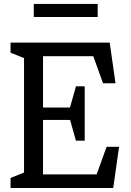

<svg xmlns="http://www.w3.org/2000/svg" viewBox="-20 -944 660 964"><path d="M33 -50.5 120.7 -85.8 100.7 -47.2V-675.3L116 -646.2L33 -679.5V-730H530.7L560 -526H497.3L440.5 -683.5L474.3 -661.7H180.3L196 -680.2V-390.5L167.7 -404H355.2L326.8 -388.3L361.3 -510.5H405.3V-237.7H361.3L326.8 -359.8L358 -342H167.7L196 -359.5V-48.3L167.7 -68.5H492.2L458.5 -49.5L515.2 -207H577.8L548.5 0H33ZM149.5 -924.3H470.5V-858.8H149.5Z"/></svg>

Font: Monaspace Xenon Var ExtraLight
Style: Regular
Weight: 200
Designer: Riley Cran and the Lettermatic Team
Version: Version 1.200 (Monaspace Xenon Var)